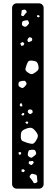

<svg xmlns="http://www.w3.org/2000/svg" viewBox="-20 -916 332 1144"><path d="M79 208Q68 208 60 200Q52 192 52 181V-869Q52 -880 60 -888Q68 -896 79 -896H213Q224 -896 232 -888Q240 -880 240 -869V181Q240 192 232 200Q224 208 213 208ZM137 -851Q133 -858 128.5 -858.5Q124 -859 116 -857Q109 -856 109 -852Q109 -848 108 -841Q107 -833 106 -828Q105 -823 112 -821Q119 -818 121.5 -822Q124 -826 129 -832Q134 -838 137.5 -841Q141 -844 137 -851ZM218 -820 209 -826 200 -824 201 -816 210 -812ZM150 -788Q146 -797 140.5 -795.5Q135 -794 125 -793Q113 -791 111 -780Q110 -772 111 -768Q112 -764 119 -760Q127 -756 131.5 -756.5Q136 -757 142 -763Q149 -770 152 -774.5Q155 -779 150 -788ZM172 -680Q172 -690 165 -692Q159 -694 156 -694Q153 -694 149 -689Q145 -683 143.5 -679Q142 -675 146 -669Q150 -664 154 -665.5Q158 -667 164 -670Q172 -672 172 -680ZM125 -658 114 -666 101 -658 106 -643 120 -645ZM208 -528Q203 -545 194.5 -549.5Q186 -554 168 -555Q153 -556 148 -549Q143 -542 138 -528Q133 -514 131.5 -505.5Q130 -497 142 -487Q156 -476 165 -474.5Q174 -473 188 -483Q204 -493 208 -501.5Q212 -510 208 -528ZM135 -426Q131 -434 126 -434.5Q121 -435 112 -434Q102 -432 97 -430Q92 -428 90 -418Q89 -408 92 -403.5Q95 -399 105 -394Q113 -390 117.5 -392.5Q122 -395 129 -402Q135 -409 137.5 -413.5Q140 -418 135 -426ZM112 -294 106 -303 98 -295 99 -283 113 -282ZM174 -253Q173 -260 169.5 -261.5Q166 -263 159 -264Q153 -264 150.5 -262Q148 -260 146 -254Q143 -247 151 -241Q159 -234 165 -238Q171 -242 173.5 -244.5Q176 -247 174 -253ZM124 -243 112 -241 107 -231 117 -227 124 -232ZM148 -189 140 -193 130 -186 139 -178 147 -180ZM193 -133Q179 -151 167.5 -154Q156 -157 135 -149Q114 -141 108.5 -131Q103 -121 104 -99Q105 -80 114.5 -75.5Q124 -71 142 -65Q160 -60 170.5 -59Q181 -58 192 -74Q204 -92 205.5 -104Q207 -116 193 -133ZM193 -12Q190 -21 185 -22.5Q180 -24 171 -24Q161 -23 155.5 -21.5Q150 -20 148 -10Q145 1 145.5 7.5Q146 14 156 20Q166 26 171 22.5Q176 19 185 12Q193 6 195 1.5Q197 -3 193 -12ZM107 -5 100 -11 90 -7 93 6 104 4ZM179 48Q177 43 174 43Q171 43 166 44Q160 45 156 45Q152 45 151 52Q150 58 153 60.5Q156 63 162 66Q167 68 169.5 66.5Q172 65 175 61Q179 57 180.5 54.5Q182 52 179 48ZM129 100 119 92 108 95 109 107 121 110ZM189 123Q179 120 172.5 119.5Q166 119 160 128Q154 137 158 141.5Q162 146 169 155Q176 164 179 171Q182 178 193 174Q205 170 203 162.5Q201 155 201 144Q201 135 199.5 130.5Q198 126 189 123Z"/></svg>

Font: Rubik Moonrocks
Style: Regular
Weight: 400
Designer: Hubert and Fischer, NaN
Foundry: Hubert and Fischer, NaN
Version: Version 2.200